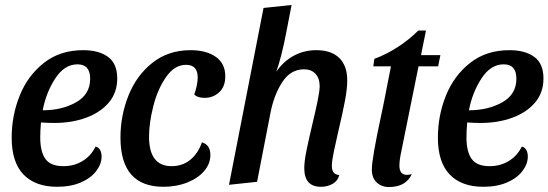

<svg xmlns="http://www.w3.org/2000/svg" viewBox="-20 -732 2208 773"><path d="M452 -416Q452 -359 418 -319Q384 -279 326.5 -258Q269 -237 199 -237Q171 -237 145 -239Q142 -206 142 -179Q142 -121 163 -92Q184 -63 235 -63Q278 -63 312 -83.5Q346 -104 365 -142Q377 -139 383 -128Q389 -117 389 -102Q389 -72 367.5 -43.5Q346 -15 305.5 2.5Q265 20 210 20Q122 20 74.5 -29.5Q27 -79 27 -178Q27 -267 59.5 -347.5Q92 -428 157 -479Q222 -530 315 -530Q378 -530 415 -503Q452 -476 452 -416ZM152 -288Q229 -288 286 -320Q343 -352 343 -415Q343 -473 292 -473Q239 -473 202 -415.5Q165 -358 152 -288Z M887 -425Q887 -383 862.5 -360.5Q838 -338 804 -338Q775 -338 762 -352Q768 -367 772 -386.5Q776 -406 776 -420Q776 -471 729 -471Q683 -471 649 -422.5Q615 -374 597.5 -305.5Q580 -237 580 -182Q580 -63 671 -63Q715 -63 746.5 -89Q778 -115 793 -159Q827 -149 827 -108Q827 -73 802.5 -44Q778 -15 734.5 2.5Q691 20 638 20Q465 20 465 -178Q465 -267 497.5 -348Q530 -429 594 -479.5Q658 -530 747 -530Q811 -530 849 -503Q887 -476 887 -425Z M1092 -443Q1121 -485 1162.5 -507.5Q1204 -530 1253 -530Q1314 -530 1346 -498.5Q1378 -467 1378 -409Q1378 -375 1369 -327Q1360 -279 1342 -203Q1332 -160 1324 -121.5Q1316 -83 1316 -65Q1316 -48 1322.5 -38.5Q1329 -29 1346 -27Q1340 -4 1319.5 8Q1299 20 1272 20Q1205 20 1205 -55Q1205 -82 1214 -126.5Q1223 -171 1239 -238Q1250 -283 1258.5 -325Q1267 -367 1267 -385Q1267 -417 1250 -435Q1233 -453 1204 -453Q1150 -453 1116.5 -401.5Q1083 -350 1069 -278L1015 0L902 12L1041 -700L1154 -712L1132 -599Q1124 -556 1113 -512.5Q1102 -469 1092 -443Z M1744 -465H1665L1596 -124Q1588 -87 1588 -66Q1588 -28 1618 -28Q1628 -28 1638 -31Q1614 21 1546 21Q1516 21 1496.5 2.5Q1477 -16 1477 -49Q1477 -94 1516 -274L1526 -322L1554 -465H1483L1487 -495Q1536 -513 1582 -543Q1628 -573 1664 -609H1695L1675 -510H1753Z M2168 -416Q2168 -359 2134 -319Q2100 -279 2042.5 -258Q1985 -237 1915 -237Q1887 -237 1861 -239Q1858 -206 1858 -179Q1858 -121 1879 -92Q1900 -63 1951 -63Q1994 -63 2028 -83.5Q2062 -104 2081 -142Q2093 -139 2099 -128Q2105 -117 2105 -102Q2105 -72 2083.5 -43.5Q2062 -15 2021.5 2.5Q1981 20 1926 20Q1838 20 1790.5 -29.5Q1743 -79 1743 -178Q1743 -267 1775.5 -347.5Q1808 -428 1873 -479Q1938 -530 2031 -530Q2094 -530 2131 -503Q2168 -476 2168 -416ZM1868 -288Q1945 -288 2002 -320Q2059 -352 2059 -415Q2059 -473 2008 -473Q1955 -473 1918 -415.5Q1881 -358 1868 -288Z"/></svg>

Font: Sansita
Style: Italic
Weight: 400
Italic angle: -11°
Designer: Pablo Cosgaya
Foundry: Omnibus-Type
Version: Version 1.006